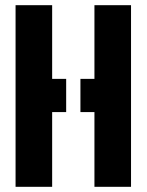

<svg xmlns="http://www.w3.org/2000/svg" viewBox="-20 -720 565 740"><path d="M344 0V-288H290V-416H344V-700H485V0ZM40 0V-700H181V-416H235V-288H181V0Z"/></svg>

Font: Stick No Bills ExtraLight ExtraBold
Style: Regular
Weight: 800
Version: Version 2.000